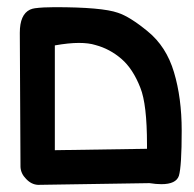

<svg xmlns="http://www.w3.org/2000/svg" viewBox="-20 -396 540 535"><path d="M35.2 -304.7Q35.2 -355.5 63.5 -369.1Q70.3 -372.1 77.1 -373Q99.6 -376 131.8 -376Q264.6 -376 308.6 -360.4Q341.8 -349.6 391.6 -308.6Q443.4 -266.6 464.8 -194.8Q486.3 -123 486.3 -32.2Q486.3 67.4 478.5 93.8Q470.7 117.2 429.7 117.2Q415 117.2 396.5 114.3L85.9 119.1Q67.4 118.2 52.7 102.5Q38.1 87.9 37.1 69.3ZM389.6 6.8Q389.6 -105.5 371.1 -151.4Q350.6 -204.1 318.4 -231.9Q286.1 -259.8 246.1 -270.5Q227.5 -276.4 199.7 -276.4Q171.9 -276.4 132.8 -269.5V22.5L389.6 18.6Q389.6 12.7 389.6 6.8Z"/></svg>

Font: JasonHandwriting2
Style: SemiBold
Weight: 600
Version: Version 1.04.7